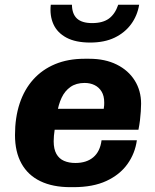

<svg xmlns="http://www.w3.org/2000/svg" viewBox="-20 -764 640 794"><path d="M271.5 10Q198 10 146.8 -14.8Q95.5 -39.5 68.8 -87.8Q42 -136 42 -205.5Q42 -277.5 61.2 -335.8Q80.5 -394 117.5 -435.2Q154.5 -476.5 208 -498.8Q261.5 -521 329.5 -521H349Q414.5 -521 462.8 -497Q511 -473 537.2 -431Q563.5 -389 563.5 -335Q563.5 -320.5 562.2 -302.8Q561 -285 558.8 -266Q556.5 -247 552.5 -227.5H137.5L215 -278Q210.5 -256.5 206.2 -228.8Q202 -201 202 -180Q202 -147.5 213.2 -127.5Q224.5 -107.5 244.8 -98.8Q265 -90 291.5 -90Q338 -90 366 -113.8Q394 -137.5 400 -184H546Q538.5 -129.5 507 -85.5Q475.5 -41.5 420.2 -15.8Q365 10 283.5 10ZM216 -294.5 149.5 -314H409Q410.5 -323.5 410.8 -329.2Q411 -335 411 -340Q411 -367.5 400.2 -385.2Q389.5 -403 371.2 -412Q353 -421 330 -421Q295 -421 271.5 -404.5Q248 -388 234.8 -359.8Q221.5 -331.5 216 -294.5ZM353 -588Q293 -588 255 -608.2Q217 -628.5 201 -663.8Q185 -699 190 -744.5H277.5Q278 -706 298.5 -687.2Q319 -668.5 361 -668.5Q405 -668.5 430.5 -687.2Q456 -706 469 -744.5H555.5Q548 -699 522 -663.8Q496 -628.5 453.8 -608.2Q411.5 -588 353 -588Z"/></svg>

Font: Chivo Mono Medium
Style: Italic
Weight: 500
Italic angle: -8.05°
Monospace: yes
Designer: Hector Gatti
Foundry: Omnibus-Type
Version: Version 1.008